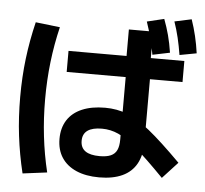

<svg xmlns="http://www.w3.org/2000/svg" viewBox="-57 -879 1053 985"><g transform="rotate(5 469.0 -386.5)"><path d="M268.2 -148.6Q268.2 -204.9 294 -245.3Q319.9 -285.6 369.4 -306.7Q418.9 -327.7 487.7 -327.7Q549.7 -327.7 602.2 -306.9Q654.8 -286 719.8 -233.7Q784.8 -181.4 886.7 -79.2L808.6 5.5Q716.6 -88.9 661.3 -135.8Q606 -182.8 565.8 -201Q525.5 -219.3 481.1 -219.3Q431.8 -219.3 407 -201.5Q382.2 -183.8 382.2 -148.6Q382.2 -112.9 407 -95.4Q431.8 -77.9 481.1 -77.9Q516.6 -77.9 538.2 -87.4Q559.8 -97 569.3 -117.4Q578.9 -137.8 578.9 -172.1V-538H573.9V-738.3H698.8V-538H703.8V-166.4Q703.8 -102.2 679.4 -58Q654.9 -13.7 606.6 8.6Q558.3 30.9 487.7 30.9Q418.9 30.9 369.7 9.4Q320.4 -12.2 294.3 -52.2Q268.2 -92.3 268.2 -148.6ZM48.6 -344.7Q48.6 -448.8 60.1 -543.1Q71.5 -637.4 94.8 -733.5L220.3 -718.9Q198.5 -628.7 187.8 -536.2Q177 -443.7 177 -344.7Q177 -246.4 187.8 -153.8Q198.5 -61.3 220.3 29L94.8 45Q71.5 -51.2 60.1 -145.7Q48.6 -240.2 48.6 -344.7ZM275 -601.9H871.5V-493.5H275ZM662.1 -786.9 750.1 -808Q765.3 -767.9 776.2 -727.1Q787 -686.3 794.4 -637.9L705.3 -619.5Q691.5 -701 662.1 -786.9ZM803 -799.7 890.4 -818.4Q918.9 -736.1 931.1 -646.7L844 -630.4Q836.3 -677.6 826.8 -717.9Q817.2 -758.3 803 -799.7Z"/></g></svg>

Font: WEMIX Pretendard Variable
Style: Regular
Weight: 400
Designer: Base glyphs from Inter by Rasmus Andersson; Hangeul glyphs from Noto Sans CJK(Source Han Sans) by Jang Soo-young and Kan
Foundry: Kil Hyung-jin
Version: Version 1.000;Glyphs 3.2 (3208)